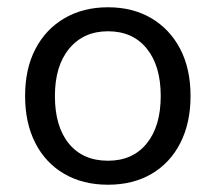

<svg xmlns="http://www.w3.org/2000/svg" viewBox="-20 -495 593 528"><path d="M504 -231Q504 -157 476 -102Q448 -47 397 -17Q346 13 277 13Q208 13 156.5 -17Q105 -47 77 -102Q49 -157 49 -231Q49 -306 77.5 -360.5Q106 -415 157.5 -445Q209 -475 277 -475Q345 -475 396 -445Q447 -415 475.5 -360.5Q504 -306 504 -231ZM277 -409Q210 -409 170.5 -361.5Q131 -314 131 -231Q131 -147 169.5 -100Q208 -53 277 -53Q345 -53 383.5 -100.5Q422 -148 422 -231Q422 -314 383.5 -361.5Q345 -409 277 -409Z"/></svg>

Font: Baloo Bhaijaan 2
Style: Regular
Weight: 400
Designer: Sanskriti Dholi, Noopur Datye and Ek Type
Foundry: Ek Type
Version: Version 1.701